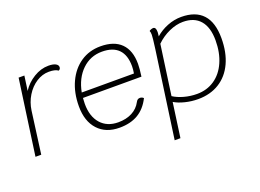

<svg xmlns="http://www.w3.org/2000/svg" viewBox="-112 -829 1782 1317"><g transform="rotate(-20 779.0 -170.0)"><path d="M394 -522Q394 -507 380 -501Q360 -517 313 -517Q265 -517 221.5 -489Q178 -461 148.5 -413Q119 -365 111 -307L70 0H28L105 -550H147L132 -443Q164 -493 216.5 -525Q269 -557 324 -557Q358 -557 376 -547.5Q394 -538 394 -522Z M472 -268Q470 -240 470 -225Q470 -133 516.5 -80.5Q563 -28 644 -28Q702 -28 745 -50.5Q788 -73 810 -115Q820 -135 838 -135Q854 -135 865 -124Q831 -56 775.5 -23Q720 10 640 10Q540 10 483 -52Q426 -114 426 -223Q426 -322 461.5 -398.5Q497 -475 560 -517.5Q623 -560 705 -560Q804 -560 855.5 -508.5Q907 -457 907 -359Q907 -325 899 -268ZM477 -306H858Q863 -334 863 -358Q863 -439 822.5 -480.5Q782 -522 702 -522Q617 -522 556.5 -463.5Q496 -405 477 -306Z M1505 -329Q1505 -225 1469.5 -148.5Q1434 -72 1368 -31Q1302 10 1213 10Q1165 10 1118.5 -1.5Q1072 -13 1041 -32L1006 220H964L1053 -413Q1064 -494 1064 -514Q1064 -534 1059 -543Q1063 -547 1072 -550.5Q1081 -554 1088 -554Q1108 -554 1108 -520V-514Q1108 -505 1106 -494L1105 -487Q1144 -521 1193.5 -540.5Q1243 -560 1294 -560Q1399 -560 1452 -502Q1505 -444 1505 -329ZM1462 -329Q1462 -424 1419 -474Q1376 -524 1294 -524Q1245 -524 1192.5 -500.5Q1140 -477 1098 -436L1047 -72Q1079 -51 1124.5 -38.5Q1170 -26 1218 -26Q1290 -26 1345.5 -63.5Q1401 -101 1431.5 -170Q1462 -239 1462 -329Z"/></g></svg>

Font: Krub ExtraLight
Style: Italic
Weight: 275
Italic angle: -8°
Designer: Ekaluck Peanpanawate
Foundry: Cadson Demak Co.,Ltd.
Version: Version 1.000; ttfautohint (v1.6)